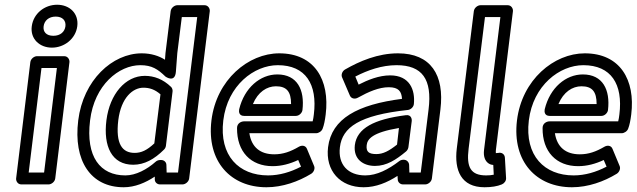

<svg xmlns="http://www.w3.org/2000/svg" viewBox="-20 -753 2686 810"><path d="M205 -602C175 -602 161 -619 164 -642C167 -666 186 -683 215 -683C244 -683 259 -666 256 -642C253 -619 235 -602 205 -602ZM199 -552C251 -552 299 -589 306 -642C313 -696 274 -733 221 -733C168 -733 121 -696 114 -642C107 -589 147 -552 199 -552ZM101 -25 155 -466H220L166 -25ZM48 0C47 11 55 25 70 25H185C196 25 211 15 213 0L273 -491C274 -502 266 -516 251 -516H136C125 -516 110 -506 108 -491Z M360 -245C378 -395 482 -478 572 -478C621 -478 646 -461 678 -430C678 -430 718 -401 722 -450L728 -529L747 -681H812L731 -25H683L682 -57C682 -69 672 -78 660 -78H656C649 -78 641 -75 637 -71C600 -38 553 -13 509 -13C403 -13 341 -91 360 -245ZM310 -245C289 -75 362 37 502 37C549 37 594 18 633 -8V4C633 16 643 25 655 25H750C761 25 776 15 778 0L865 -706C866 -717 858 -731 843 -731H728C717 -731 702 -721 700 -706L678 -528V-527L676 -501C651 -517 618 -528 578 -528C454 -528 331 -415 310 -245ZM429 -246C415 -135 452 -58 542 -58C589 -58 631 -81 672 -122C677 -127 679 -132 680 -138L708 -367C709 -374 706 -382 702 -386C668 -419 630 -433 591 -433C509 -433 443 -356 429 -246ZM479 -246C491 -342 541 -383 585 -383C610 -383 633 -376 657 -355L631 -148C600 -119 576 -108 548 -108C496 -108 467 -145 479 -246Z M922 -245C940 -393 1052 -478 1152 -478C1269 -478 1320 -398 1304 -270C1303 -260 1301 -249 1299 -241H1009C999 -241 980 -234 980 -213C979 -113 1038 -52 1130 -52C1168 -52 1204 -62 1238 -78L1250 -50C1206 -27 1159 -13 1111 -13C988 -13 904 -96 922 -245ZM872 -245C851 -70 955 37 1104 37C1172 37 1239 13 1293 -20C1304 -27 1310 -42 1305 -53L1275 -125C1269 -140 1253 -141 1241 -134C1205 -113 1174 -102 1137 -102C1078 -102 1041 -132 1032 -191H1314C1324 -191 1337 -199 1341 -210C1347 -225 1351 -246 1354 -270C1372 -416 1307 -528 1158 -528C1028 -528 893 -417 872 -245ZM1010 -264H1228C1243 -264 1255 -278 1256 -289C1266 -374 1234 -439 1150 -439C1078 -439 1011 -383 989 -292C987 -282 988 -264 1010 -264ZM1047 -314C1068 -365 1106 -389 1144 -389C1189 -389 1208 -367 1208 -314Z M1414 -132C1424 -216 1496 -267 1700 -289C1713 -290 1725 -302 1726 -314C1732 -373 1709 -435 1626 -435C1579 -435 1532 -416 1493 -396L1479 -430C1531 -457 1591 -478 1653 -478C1761 -478 1804 -419 1788 -291L1755 -25H1707L1706 -58C1705 -70 1695 -79 1684 -79H1681C1675 -79 1669 -77 1664 -73C1618 -38 1570 -13 1521 -13C1448 -13 1405 -59 1414 -132ZM1364 -132C1352 -33 1415 37 1514 37C1566 37 1614 17 1657 -11L1658 4C1658 15 1668 25 1680 25H1774C1785 25 1800 15 1802 0L1838 -291C1856 -437 1797 -528 1659 -528C1574 -528 1497 -495 1436 -460C1425 -454 1418 -439 1423 -427L1456 -350C1462 -336 1478 -334 1490 -341C1535 -366 1579 -385 1620 -385C1662 -385 1674 -367 1676 -336C1489 -312 1379 -253 1364 -132ZM1477 -141C1470 -81 1513 -53 1562 -53C1611 -53 1651 -79 1693 -114C1699 -119 1702 -126 1703 -132L1717 -242C1718 -252 1714 -270 1692 -267C1558 -250 1486 -212 1477 -141ZM1527 -141C1530 -166 1550 -194 1663 -213L1655 -143C1621 -116 1596 -103 1568 -103C1535 -103 1524 -113 1527 -141Z M1957 -126 2026 -681H2091L2022 -120C2019 -95 2025 -74 2042 -63C2048 -59 2057 -57 2061 -57L2063 -16C2053 -14 2044 -13 2031 -13C1966 -13 1947 -47 1957 -126ZM1907 -126C1896 -35 1925 37 2024 37C2053 37 2078 33 2097 25C2107 21 2116 10 2115 -2L2110 -88C2109 -103 2096 -111 2083 -108C2076 -107 2075 -107 2072 -107C2072 -109 2071 -113 2072 -120L2144 -706C2145 -717 2137 -731 2122 -731H2007C1996 -731 1981 -721 1979 -706Z M2211 -245C2229 -393 2341 -478 2441 -478C2558 -478 2609 -398 2593 -270C2592 -260 2590 -249 2588 -241H2298C2288 -241 2269 -234 2269 -213C2268 -113 2327 -52 2419 -52C2457 -52 2493 -62 2527 -78L2539 -50C2495 -27 2448 -13 2400 -13C2277 -13 2193 -96 2211 -245ZM2161 -245C2140 -70 2244 37 2393 37C2461 37 2528 13 2582 -20C2593 -27 2599 -42 2594 -53L2564 -125C2558 -140 2542 -141 2530 -134C2494 -113 2463 -102 2426 -102C2367 -102 2330 -132 2321 -191H2603C2613 -191 2626 -199 2630 -210C2636 -225 2640 -246 2643 -270C2661 -416 2596 -528 2447 -528C2317 -528 2182 -417 2161 -245ZM2299 -264H2517C2532 -264 2544 -278 2545 -289C2555 -374 2523 -439 2439 -439C2367 -439 2300 -383 2278 -292C2276 -282 2277 -264 2299 -264ZM2336 -314C2357 -365 2395 -389 2433 -389C2478 -389 2497 -367 2497 -314Z"/></svg>

Font: Falling Sky
Style: OuObl
Weight: 400
Designer: Paul D. Hunt
Foundry: Adobe Systems Incorporated
Version: Version 1.02